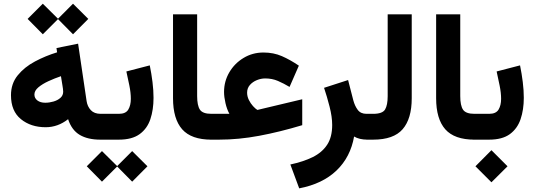

<svg xmlns="http://www.w3.org/2000/svg" viewBox="-20 -763 2922 1049"><path d="M213.9 -742.7 296.9 -660.6 378.9 -742.7 462.4 -659.7 378.9 -575.7 296.9 -658.7 213.9 -575.7 130.9 -659.7ZM527.8 0Q459.5 0 415.5 -26.1Q371.6 -52.2 352.1 -111.8Q295.9 -67.9 229.5 -67.9Q148.4 -67.9 94.2 -112.1Q40 -156.2 40 -242.7Q40 -306.2 76.7 -351.3Q113.3 -396.5 171.1 -427.2Q229 -458 292 -477.1L288.6 -500.5L406.7 -524.4L453.1 -210.9Q457.5 -181.2 476.3 -161.1Q495.1 -141.1 529.8 -141.1H544.9V0ZM325.2 -262.2Q325.2 -269 324 -277.6Q322.8 -286.1 321.3 -295.4L313 -346.7Q278.3 -335 244.9 -319.6Q211.4 -304.2 189.7 -285.9Q168 -267.6 168 -246.6Q168 -226.6 184.3 -214.1Q200.7 -201.7 227.1 -201.7Q249.5 -201.7 272.2 -208.3Q294.9 -214.8 310.1 -228.3Q325.2 -241.7 325.2 -262.2Z M629.4 0H524.4V-141.1H629.9Q667 -141.1 680.9 -164.3Q694.8 -187.5 694.8 -223.1Q694.8 -256.3 686.8 -295.7Q678.7 -335 670.4 -372.6L798.3 -405.8Q807.6 -359.9 813.2 -314.7Q818.8 -269.5 818.8 -228.5Q818.8 -163.6 801.5 -111.8Q784.2 -60.1 742.7 -30Q701.2 0 629.4 0ZM537.1 62.5 620.1 144.5 702.1 62.5 785.6 145.5 702.1 229.5 620.1 146.5 537.1 229.5 454.1 145.5Z M925.3 -684.6H1057.1V-238.3Q1057.1 -186.5 1072.3 -163.8Q1087.4 -141.1 1134.8 -141.1H1147V0H1134.8Q1025.4 0 975.3 -56.6Q925.3 -113.3 925.3 -226.6Z M1233.4 -141.1Q1219.7 -165.5 1211.9 -199.5Q1204.1 -233.4 1204.1 -260.7Q1204.1 -318.8 1232.9 -367.9Q1261.7 -417 1310.8 -446.5Q1359.9 -476.1 1419.4 -476.1Q1474.6 -476.1 1520 -456.3Q1565.4 -436.5 1612.8 -404.3L1562 -288.1Q1530.3 -307.1 1498.5 -320.8Q1466.8 -334.5 1428.7 -334.5Q1406.2 -334.5 1383.3 -325.2Q1360.4 -315.9 1345.2 -298.6Q1330.1 -281.2 1330.1 -256.8Q1330.1 -236.3 1339.6 -217Q1349.1 -197.8 1362.3 -183.3Q1375.5 -168.9 1385.7 -162.6Q1387.7 -162.1 1393.6 -164.1L1631.3 -220.7V-79.1Q1508.3 -42 1395.8 -21Q1283.2 0 1176.8 0H1127.4V-141.1Z M1987.8 0Q1943.4 0 1914.6 -17.1Q1895 95.2 1818.6 168.5Q1742.2 241.7 1614.7 266.1L1566.4 135.7Q1637.2 120.6 1688.2 95.5Q1739.3 70.3 1767.1 28.3Q1794.9 -13.7 1794.9 -80.1Q1794.9 -124.5 1780.8 -179.9Q1766.6 -235.4 1750.5 -283.2L1881.8 -325.7L1910.2 -215.3Q1918.5 -184.1 1934.6 -162.6Q1950.7 -141.1 1982.4 -141.1H2001.5V0Z M1981.9 -141.1H2019Q2069.8 -141.1 2084 -165Q2098.1 -189 2098.1 -237.8V-684.6H2229.5V-226.1Q2229.5 -114.3 2179.9 -57.1Q2130.4 0 2018.6 0H1981.9Z M2362.8 -684.6H2494.6V-238.3Q2494.6 -186.5 2509.8 -163.8Q2524.9 -141.1 2572.3 -141.1H2584.5V0H2572.3Q2462.9 0 2412.8 -56.6Q2362.8 -113.3 2362.8 -226.6Z M2652.3 0H2564.5V-141.1H2652.8Q2689.9 -141.1 2703.9 -164.3Q2717.8 -187.5 2717.8 -223.1Q2717.8 -256.3 2709.7 -295.7Q2701.7 -335 2693.4 -372.6L2821.3 -405.8Q2830.6 -359.9 2836.2 -314.7Q2841.8 -269.5 2841.8 -228.5Q2841.8 -163.6 2824.2 -111.8Q2806.6 -60.1 2765.4 -30Q2724.1 0 2652.3 0ZM2665 57.6 2752.9 145.5 2665 232.9 2577.6 145.5Z"/></svg>

Font: Vazirmatn FD ExtraBold
Style: Regular
Weight: 800
Designer: Saber Rastikerdar
Foundry: Saber Rastikerdar
Version: Version 33.003